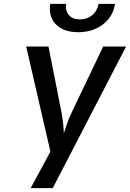

<svg xmlns="http://www.w3.org/2000/svg" viewBox="-20 -970 670 990"><path d="M138 0 240 -188 115 -730H230L297 -391Q303 -360 306 -329.5Q309 -299 309 -282Q314 -299 324.5 -329.5Q335 -360 350 -391L512 -730H630L252 0ZM383 -804Q308 -804 268.5 -844Q229 -884 239 -950H321Q316 -914 335.5 -892Q355 -870 392 -870Q429 -870 455.5 -892Q482 -914 488 -950H573Q563 -884 510.5 -844Q458 -804 383 -804Z"/></svg>

Font: JetBrains Mono NL SemiBold
Style: Italic
Weight: 600
Italic angle: -9°
Monospace: yes
Designer: Philipp Nurullin, Konstantin Bulenkov
Foundry: JetBrains
Version: Version 2.305; ttfautohint (v1.8.4.7-5d5b)